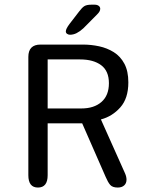

<svg xmlns="http://www.w3.org/2000/svg" viewBox="-20 -814 659 840"><path d="M188.5 -554V-339.5H336Q391.5 -339.5 424 -368Q456.5 -396.5 456.5 -450Q456.5 -503.5 422.5 -528.8Q388.5 -554 330.5 -554ZM104 -47.5V-565Q104 -619 157.5 -619H342.5Q378.5 -619 413.5 -611.5Q448.5 -604 477.8 -585.8Q507 -567.5 524.2 -535.2Q541.5 -503 541.5 -453.5Q541.5 -383.5 506.2 -344Q471 -304.5 421.5 -291.5L527.5 -54.5Q530.5 -47.5 532 -40.8Q533.5 -34 533.5 -28Q533.5 -12 523.2 -2.8Q513 6.5 495 6.5Q472 6.5 462 -5.2Q452 -17 442.5 -39.5L339.5 -274.5H188.5V-47.5Q188.5 6.5 146 6.5Q104 6.5 104 -47.5ZM286 -662Q279.5 -662 273.8 -665.8Q268 -669.5 268 -677Q268 -687.5 284 -709L326 -763.5Q339 -781 349.2 -787.2Q359.5 -793.5 379.5 -793.5H394Q405 -793.5 411.8 -788.5Q418.5 -783.5 418.5 -775.5Q418.5 -764 405 -751L344.5 -690Q329 -676 315 -669Q301 -662 286 -662Z"/></svg>

Font: Sono Monospace
Style: Regular
Weight: 400
Designer: Tyler Finck
Foundry: Tyler Finck
Version: Version 2.112